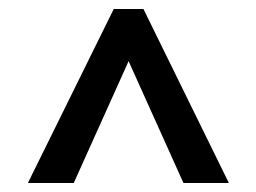

<svg xmlns="http://www.w3.org/2000/svg" viewBox="-20 -669 570 427"><path d="M42 -262 233 -649H299L489 -262H388L266 -533L144 -262Z"/></svg>

Font: Faustina Light ExtraBold
Style: Regular
Weight: 800
Version: Version 1.200